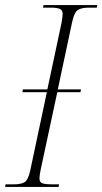

<svg xmlns="http://www.w3.org/2000/svg" viewBox="-40 -734 402 754"><path d="M-20 0 -18 -10H12Q43 -10 56.5 -18.5Q70 -27 78 -61L144 -372H48L50 -383H146L202 -646Q206 -669 206 -680Q206 -694 195 -699Q184 -704 159 -704H129L131 -714H342L340 -704H309Q279 -704 265 -694Q251 -684 243 -646L187 -383H278L276 -372H185L120 -69Q115 -46 115 -33Q115 -18 127 -14Q139 -10 163 -10H192L190 0Z"/></svg>

Font: Noto Serif Display Condensed ExtraLight
Style: Italic
Weight: 200
Width: 3
Italic angle: -12°
Designer: Monotype Design Team
Foundry: Monotype Imaging Inc.
Version: Version 2.009